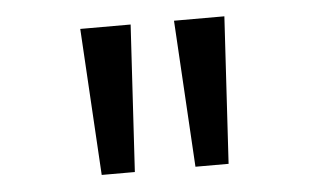

<svg xmlns="http://www.w3.org/2000/svg" viewBox="-34 -827 668 404"><g transform="rotate(-5 300.0 -625.0)"><path d="M166 -470H236L254.2 -780H147.8ZM364 -470H434L452.2 -780H345.8Z"/></g></svg>

Font: CommitMonoV143 ExtLt
Style: Regular
Weight: 200
Monospace: yes
Designer: Eigil Nikolajsen
Foundry: Eigil Nikolajsen
Version: Version 1.143